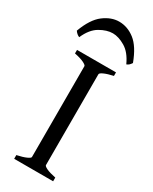

<svg xmlns="http://www.w3.org/2000/svg" viewBox="-230 -888 748 939"><g transform="rotate(30 144.5 -419.0)"><path d="M34 0V-21Q67 -28 86 -36.5Q105 -45 105 -51V-564Q105 -570 87 -579Q69 -588 34 -595V-615H254V-595Q222 -588 203 -579.5Q184 -571 184 -564V-51Q184 -45 201.5 -36.5Q219 -28 254 -21V0ZM144 -838Q192 -838 233 -806Q274 -774 303 -696Q297 -687 291.5 -682Q286 -677 278 -674Q253 -729 215.5 -751Q178 -773 146 -773Q112 -773 74 -751Q36 -729 12 -674Q-3 -680 -14 -696Q15 -774 57.5 -806Q100 -838 144 -838Z"/></g></svg>

Font: ChillKai
Style: Regular
Weight: 400
Designer: ChillType
Foundry: 寒蝉字型
Version: Version 2.000